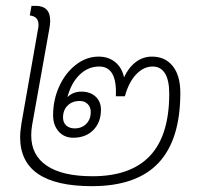

<svg xmlns="http://www.w3.org/2000/svg" viewBox="-20 -628 695 658"><path d="M598 -310Q598 -149 523 -69.5Q448 10 295 10Q49 10 49 -158Q49 -178 54 -208L111 -532Q112 -536 112 -543Q112 -572 82 -575L88 -608H102Q152 -608 152 -557Q152 -546 149 -529L90 -199Q87 -181 87 -164Q87 -96 140.5 -60Q194 -24 297 -24Q428 -24 494 -94Q560 -164 560 -307Q560 -353 545.5 -376.5Q531 -400 503 -400Q472 -400 446.5 -373Q421 -346 408 -298H377Q382 -400 320 -400Q282 -400 253 -372Q224 -344 211 -295Q230 -314 259 -314Q289 -314 307.5 -297Q326 -280 326 -252Q326 -209 300 -182.5Q274 -156 231 -156Q200 -156 181 -177.5Q162 -199 162 -233Q162 -286 183 -332Q204 -378 240 -406Q276 -434 318 -434Q352 -434 375 -415Q398 -396 405 -363Q421 -397 445.5 -415.5Q470 -434 501 -434Q546 -434 572 -401.5Q598 -369 598 -310ZM196 -225Q196 -208 207 -198Q218 -188 236 -188Q260 -188 275.5 -203.5Q291 -219 291 -244Q291 -261 280.5 -271.5Q270 -282 253 -282Q228 -282 212 -266.5Q196 -251 196 -225Z"/></svg>

Font: Sarabun Thin
Style: Italic
Weight: 250
Italic angle: -10°
Designer: Suppakit Chalermlarp | Katatrad Co.,Ltd.
Foundry: Cadson Demak Co.,Ltd.
Version: Version 1.000; ttfautohint (v1.6)